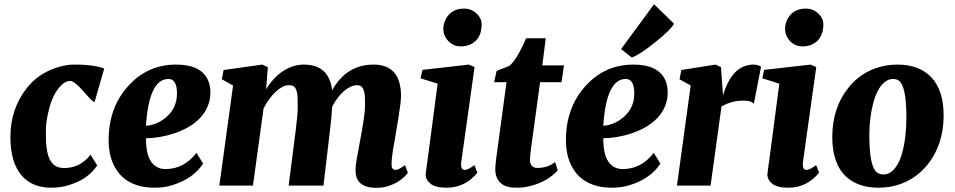

<svg xmlns="http://www.w3.org/2000/svg" viewBox="-20 -871 4480 901"><path d="M280.8 -82.5Q356.9 -82.5 404.8 -145L436 -94.7Q393.6 -28.3 297.4 -0.5Q261.7 9.8 218.5 9.8Q175.3 9.8 140.6 -4.6Q106 -19 81.1 -47.9Q28.8 -109.4 28.8 -228.5Q28.8 -358.4 104.5 -456.1Q157.7 -524.9 245.6 -553.7Q290 -567.9 324.7 -567.9Q359.4 -567.9 376.2 -566.7Q393.1 -565.4 409.7 -563.5Q446.8 -558.1 469.2 -549.3L423.8 -392.1Q413.6 -395 397 -414.1L369.6 -444.8Q328.6 -491.2 308.8 -491.2Q289.1 -491.2 268.6 -471.7Q223.6 -429.7 204.1 -333Q195.3 -290 195.3 -261Q195.3 -231.9 195.8 -209Q196.3 -186 201.7 -159.2Q207 -132.3 217.8 -115.2Q237.8 -82.5 280.8 -82.5Z M756.3 -77.6Q843.3 -77.6 901.9 -153.8L933.1 -103.5Q887.7 -32.7 788.6 -2Q750.5 9.8 707.5 9.8Q664.6 9.8 633.5 1.2Q602.5 -7.3 578.6 -22.5Q554.7 -37.6 538.1 -58.3Q521.5 -79.1 510.7 -103.5Q489.7 -151.4 489.7 -210Q489.7 -211.4 489.7 -212.9Q489.7 -365.7 581.1 -466.8Q671.4 -567.9 806.6 -567.9Q923.8 -567.9 956.5 -494.1Q967.3 -469.2 967.3 -436Q967.3 -402.8 954.6 -372.1Q941.9 -341.3 918.5 -316.9Q895 -292.5 864 -274.7Q833 -256.8 798.8 -245.6Q731.4 -223.1 665 -222.2Q665 -146 689.5 -111.8Q713.9 -77.6 756.3 -77.6ZM770.5 -500.5Q679.2 -500.5 665 -280.8Q716.8 -284.2 760.7 -321.8Q810.5 -364.7 810.5 -432.6Q810.5 -500.5 770.5 -500.5Z M1836.4 -73.7Q1850.6 -73.7 1880.4 -96.2L1894 -60.5Q1863.8 -19 1805.7 1Q1780.3 10.3 1747.3 10.3Q1714.4 10.3 1694.8 2.4Q1675.3 -5.4 1665 -17.6Q1648.4 -36.6 1648.4 -73.2Q1648.4 -93.3 1653.8 -123.5L1678.7 -259.8Q1692.9 -342.3 1692.9 -370.6Q1692.9 -398.9 1692.6 -410.9Q1692.4 -422.9 1689.9 -436Q1687.5 -449.2 1682.6 -457Q1674.3 -471.2 1657.2 -471.2Q1640.1 -471.2 1624.8 -463.9Q1609.4 -456.5 1593.8 -443.4Q1563 -416.5 1538.6 -370.1Q1535.6 -311 1526.9 -246.6L1498 0H1334.5L1367.7 -259.8Q1377 -334 1377 -364Q1377 -394 1376.7 -408.7Q1376.5 -423.3 1373.5 -437.3Q1370.6 -451.2 1365.2 -459Q1356.4 -471.2 1337.6 -471.2Q1318.8 -471.2 1303.5 -462.6Q1288.1 -454.1 1272.5 -439.5Q1240.7 -408.2 1216.8 -362.3L1167 0H1009.3L1073.7 -469.7L1021 -499L1029.3 -542.5L1210.9 -567.9L1236.8 -556.2L1229 -452.6Q1279.3 -534.2 1352.5 -559.1Q1377.9 -567.9 1405.8 -567.9Q1524.4 -567.9 1538.6 -447.3Q1606 -567.9 1732.4 -567.9Q1861.8 -567.9 1861.8 -420.4Q1861.8 -393.6 1851.6 -330.6L1837.9 -246.6Q1835 -228 1831.3 -208Q1827.6 -188 1824.2 -168.5Q1817.4 -125 1817.4 -99.4Q1817.4 -73.7 1836.4 -73.7Z M2108.9 -660.2Q2079.6 -674.3 2066.4 -705.1Q2060.5 -718.8 2060.5 -736.1Q2060.5 -753.4 2067.6 -771.5Q2074.7 -789.6 2086.9 -802.7Q2113.3 -830.6 2157.2 -830.6Q2193.8 -830.6 2218.3 -805.7Q2240.2 -784.2 2240.2 -758.5Q2240.2 -732.9 2233.9 -714.4Q2227.5 -695.8 2215.3 -682.4Q2203.1 -668.9 2184.3 -661.1Q2165.5 -653.3 2144.5 -653.3Q2123.5 -653.3 2108.9 -660.2ZM2220.2 -60.5Q2162.6 9.8 2075.7 9.8Q2023.4 9.8 2000.5 -8.8Q1977.5 -27.3 1977.5 -52.7Q1977.5 -57.6 1980.2 -75Q1982.9 -92.3 1988.3 -134.3L2033.7 -478.5L1953.6 -503.4L1962.4 -543L2180.2 -567.9L2207 -556.2L2144.5 -110.8Q2143.6 -103.5 2143.6 -97.7Q2143.6 -73.7 2161.6 -73.7Q2176.3 -73.7 2206.5 -96.2Z M2502.4 -83Q2551.8 -83 2585 -110.8L2597.2 -71.8Q2551.3 -19.5 2470.2 1.5Q2438.5 9.8 2409.4 9.8Q2380.4 9.8 2363.5 5.6Q2346.7 1.5 2333.5 -8.8Q2304.2 -31.7 2304.2 -77.6Q2304.2 -90.3 2308.1 -124L2356.9 -485.4H2298.8L2310.5 -538.6L2370.1 -561.5Q2407.7 -594.2 2448.7 -691.4H2541L2524.9 -564H2626.5L2615.2 -485.4H2514.6L2474.1 -190.4Q2466.8 -138.2 2466.8 -122.6Q2466.8 -83 2502.4 -83Z M2902.3 -77.6Q2989.3 -77.6 3047.9 -153.8L3079.1 -103.5Q3033.7 -32.7 2934.6 -2Q2896.5 9.8 2853.5 9.8Q2810.5 9.8 2779.5 1.2Q2748.5 -7.3 2724.6 -22.5Q2700.7 -37.6 2684.1 -58.3Q2667.5 -79.1 2656.7 -103.5Q2635.7 -151.4 2635.7 -210Q2635.7 -211.4 2635.7 -212.9Q2635.7 -365.7 2727.1 -466.8Q2817.4 -567.9 2952.6 -567.9Q3069.8 -567.9 3102.5 -494.1Q3113.3 -469.2 3113.3 -436Q3113.3 -402.8 3100.6 -372.1Q3087.9 -341.3 3064.5 -316.9Q3041 -292.5 3010 -274.7Q2979 -256.8 2944.8 -245.6Q2877.4 -223.1 2811 -222.2Q2811 -146 2835.4 -111.8Q2859.9 -77.6 2902.3 -77.6ZM2916.5 -500.5Q2825.2 -500.5 2811 -280.8Q2862.8 -284.2 2906.7 -321.8Q2956.5 -364.7 2956.5 -432.6Q2956.5 -500.5 2916.5 -500.5ZM2894.5 -640.6 3049.3 -851.1 3143.1 -759.8Q3128.9 -732.4 3059.1 -676.3Q2983.9 -615.2 2944.8 -601.1Z M3373 -422.9Q3415 -567.9 3517.1 -567.9Q3535.6 -567.9 3551.3 -558.1L3517.6 -383.8Q3504.9 -398.9 3470.7 -398.9Q3412.1 -398.9 3365.7 -371.1L3314.5 0H3156.7L3221.2 -469.7L3168.9 -499L3177.2 -542.5L3337.4 -567.9L3363.3 -556.2Z M3712.4 -660.2Q3683.1 -674.3 3669.9 -705.1Q3664.1 -718.8 3664.1 -736.1Q3664.1 -753.4 3671.1 -771.5Q3678.2 -789.6 3690.4 -802.7Q3716.8 -830.6 3760.7 -830.6Q3797.4 -830.6 3821.8 -805.7Q3843.8 -784.2 3843.8 -758.5Q3843.8 -732.9 3837.4 -714.4Q3831.1 -695.8 3818.8 -682.4Q3806.6 -668.9 3787.8 -661.1Q3769 -653.3 3748 -653.3Q3727.1 -653.3 3712.4 -660.2ZM3823.7 -60.5Q3766.1 9.8 3679.2 9.8Q3627 9.8 3604 -8.8Q3581.1 -27.3 3581.1 -52.7Q3581.1 -57.6 3583.7 -75Q3586.4 -92.3 3591.8 -134.3L3637.2 -478.5L3557.1 -503.4L3565.9 -543L3783.7 -567.9L3810.5 -556.2L3748 -110.8Q3747.1 -103.5 3747.1 -97.7Q3747.1 -73.7 3765.1 -73.7Q3779.8 -73.7 3810.1 -96.2Z M4010.7 -5.4Q3885.7 -53.2 3885.7 -228.5Q3885.7 -367.2 3964.4 -462.9Q4018.1 -529.3 4101.1 -554.7Q4143.1 -567.9 4192.9 -567.9Q4242.7 -567.9 4282.7 -552.7Q4322.8 -537.6 4350.1 -508.8Q4408.2 -447.3 4408.2 -329.1Q4408.2 -190.4 4329.6 -94.7Q4274.9 -28.8 4191.9 -2.9Q4150.4 9.8 4100.3 9.8Q4050.3 9.8 4010.7 -5.4ZM4095.7 -61.5Q4107.4 -52.2 4127 -52.2Q4146.5 -52.2 4163.1 -65.2Q4179.7 -78.1 4192.1 -99.9Q4204.6 -121.6 4212.9 -150.9Q4233.4 -222.7 4233.4 -321.8Q4233.4 -465.3 4198.7 -492.2Q4188 -500.5 4169.9 -500.5Q4151.9 -500.5 4134.5 -487.8Q4117.2 -475.1 4104.2 -453.4Q4091.3 -431.6 4082.5 -402.8Q4059.6 -328.1 4059.6 -233.4Q4059.6 -88.9 4095.7 -61.5Z"/></svg>

Font: Merriweather
Style: Heavy Italic
Weight: 900
Italic angle: -7°
Designer: Eben Sorkin
Foundry: Eben Sorkin
Version: Version 1.001